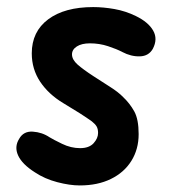

<svg xmlns="http://www.w3.org/2000/svg" viewBox="-20 -528 492 556"><path d="M211 9Q182 9 145.8 -0.5Q109.5 -10 81 -29Q44 -52.5 32.5 -77.8Q21 -103 35.5 -126Q48 -148.5 75 -146.8Q102 -145 123.5 -130.5Q134 -124 159.8 -111.5Q185.5 -99 212 -99Q238 -99 251 -113.2Q264 -127.5 264 -143Q264 -154.5 259.8 -161.8Q255.5 -169 246 -176.5Q231.5 -187 209.8 -200.8Q188 -214.5 163 -229.5Q120.5 -255 96.2 -291.5Q72 -328 72 -373.5Q72 -436.5 119.5 -472Q167 -507.5 250 -507.5Q279 -507.5 311.5 -501.8Q344 -496 373.5 -481.5Q409.5 -464 423.5 -439.5Q437.5 -415 422.5 -386.5Q410.5 -365.5 385 -364.8Q359.5 -364 334 -377.5Q318 -386 293 -394.2Q268 -402.5 240.5 -402.5Q216.5 -402.5 202.5 -393.5Q188.5 -384.5 188.5 -370.5Q188.5 -355.5 204.5 -341.2Q220.5 -327 250.5 -307.5Q274 -292 298.2 -276.8Q322.5 -261.5 336.5 -247Q356 -228.5 368.8 -205.5Q381.5 -182.5 381.5 -139.5Q381.5 -96 360.5 -62.2Q339.5 -28.5 301.2 -9.8Q263 9 211 9Z"/></svg>

Font: Edu AU VIC WA NT Pre SemiBold
Style: Regular
Weight: 600
Designer: Tina and Corey Anderson, Eben Sorkin, Mirko Velimirovic
Foundry: Google for Education
Version: Version 1.001